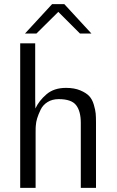

<svg xmlns="http://www.w3.org/2000/svg" viewBox="-20 -902 561 922"><path d="M100 -741 230 -882H289L419 -741H364L260 -845L155 -741ZM77 0V-694H149V-427Q149 -420 149.5 -404Q150 -388 150 -381Q167 -418 203 -449Q239 -480 297 -480Q337 -480 365.5 -468Q394 -456 408.5 -440.5Q423 -425 430.5 -399.5Q438 -374 439.5 -357Q441 -340 441 -315V-314V0H368V-312Q368 -368 345.5 -397Q323 -426 262 -426Q231 -426 208.5 -412Q186 -398 175 -375Q164 -352 158.5 -334Q153 -316 152 -299Q151 -294 151 -265V0Z"/></svg>

Font: Coval
Style: ExtraLight
Weight: 250
Foundry: Context Ltd
Version: Version 001.000